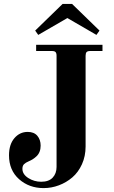

<svg xmlns="http://www.w3.org/2000/svg" viewBox="-20 -940 580 978"><path d="M164.1 -711.9H502V-680.2H439.9Q426.3 -680.2 421.1 -674.8Q416 -669.4 416 -655.8V-193.8Q416 -144.5 397.5 -103.5Q378.9 -62.5 348.4 -36.4Q317.9 -10.3 280 3.9Q242.2 18.1 202.1 18.1Q128.4 18.1 77.1 -27.3Q25.9 -72.8 25.9 -148.9Q25.9 -204.1 53.2 -236.1Q80.6 -268.1 121.1 -268.1Q153.3 -268.1 170.2 -248.3Q187 -228.5 187 -198.2Q187 -180.7 181.4 -166.7Q175.8 -152.8 165.3 -143.3Q154.8 -133.8 146.5 -128.7Q138.2 -123.5 126 -118.2Q110.8 -111.8 102.5 -103.8Q94.2 -95.7 94.2 -80.1Q94.2 -52.2 124 -33.2Q153.8 -14.2 189.9 -14.2Q228.5 -14.2 248.3 -35.2Q268.1 -56.2 268.1 -89.8V-655.8Q268.1 -669.4 262.9 -674.8Q257.8 -680.2 244.1 -680.2H164.1ZM174.8 -762.2 159.2 -784.2 298.8 -919.9H347.2L486.8 -784.2L471.2 -762.2L323.2 -848.1Z"/></svg>

Font: Flanker Steampunk
Style: Bold
Weight: 700
Designer: Alexey Kryukov, Leonardo Di Lena
Foundry: Alexey Kryukov, Leonardo Di Lena
Version: 1.210